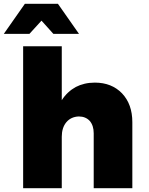

<svg xmlns="http://www.w3.org/2000/svg" viewBox="-52 -984 779 1004"><path d="M586 -496C550 -533 503 -552 444 -552C406 -552 373 -544 344 -529C315 -513 290 -490 271 -460V-742H69V0H271V-269C271 -300 279 -326 295 -345C311 -364 333 -374 360 -375C384 -375 403 -367 417 -352C431 -336 438 -314 438 -287V0H640V-345C640 -408 622 -458 586 -496ZM361 -807 251 -964H78L-32 -807H102L165 -876L227 -807Z"/></svg>

Font: Argentum Sans ExtraBold
Style: Regular
Weight: 800
Designer: Julieta Ulanovsky
Foundry: Julieta Ulanovsky
Version: Version 5.001;February 15, 2019;FontCreator 11.5.0.2425 64-b